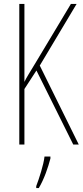

<svg xmlns="http://www.w3.org/2000/svg" viewBox="-20 -734 420 975"><path d="M380 0 182 -401 369 -714H340L160 -414C132 -368 112 -336 104 -318V-714H78V0H104V-282L165 -376L352 0ZM236 71V61H206C202 101 178 175 164 211V221H177C204 176 224 117 236 71Z"/></svg>

Font: Noto Sans Sinhala ExtraCondensed Thin
Style: Regular
Weight: 100
Width: 2
Designer: Jelle Bosma - Monotype Design Team
Foundry: Monotype Imaging Inc.
Version: Version 2.006